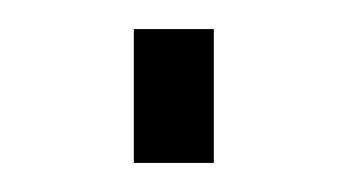

<svg xmlns="http://www.w3.org/2000/svg" viewBox="-20 -112 239 132"><path d="M72 0V-92H127V0Z"/></svg>

Font: Cairo Play Light
Style: Regular
Weight: 300
Version: Version 3.119